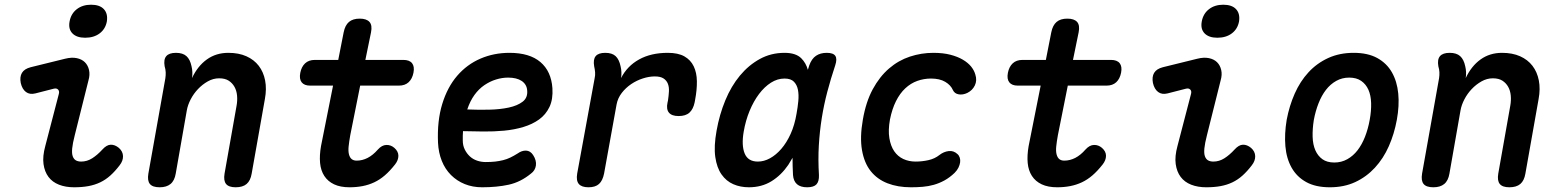

<svg xmlns="http://www.w3.org/2000/svg" viewBox="-20 -784 6640 814"><path d="M130 -388Q106 -382 90 -394Q74 -406 68 -432Q63 -458 73 -475Q83 -492 110 -499L256 -535Q284 -542 305.5 -537.5Q327 -533 340 -520Q353 -507 357.5 -487Q362 -467 355 -443L297 -211Q288 -176 286 -154.5Q284 -133 288.5 -121Q293 -109 302 -104Q311 -99 324 -99Q349 -99 371 -113Q393 -127 414 -150Q432 -170 449.5 -170.5Q467 -171 484 -157Q501 -142 501.5 -122Q502 -102 487 -83Q468 -58 448 -40Q428 -22 405 -11Q382 0 355 5Q328 10 294 10Q258 10 230 -1Q202 -12 185.5 -34Q169 -56 164.5 -88.5Q160 -121 172 -165L229 -384Q233 -397 226.5 -404Q220 -411 208 -408ZM341 -624Q305 -624 287 -642.5Q269 -661 275 -693Q281 -726 305.5 -745Q330 -764 366 -764Q403 -764 420.5 -745Q438 -726 433 -693Q427 -661 402.5 -642.5Q378 -624 341 -624Z M726 -560Q755 -560 770.5 -546Q786 -532 792 -503Q795 -491 795.5 -478Q796 -465 794 -453Q818 -504 857 -532Q896 -560 948 -560Q992 -560 1024.5 -545.5Q1057 -531 1077 -505Q1097 -479 1104 -443Q1111 -407 1103 -364L1047 -48Q1042 -18 1025.5 -4Q1009 10 979 10Q950 10 938.5 -4Q927 -18 932 -48L983 -336Q987 -358 985 -379Q983 -400 974 -416Q965 -432 949.5 -442Q934 -452 909 -452Q884 -452 861 -439Q838 -426 819.5 -406.5Q801 -387 788.5 -363Q776 -339 772 -316L725 -48Q720 -18 703 -4Q686 10 657 10Q627 10 615.5 -4Q604 -18 609 -48L681 -452Q683 -465 682.5 -477.5Q682 -490 678 -503Q673 -532 685 -546Q697 -560 726 -560Z M1690 -530Q1716 -530 1727 -516Q1738 -502 1733 -476Q1728 -450 1712.5 -435.5Q1697 -421 1671 -421H1507L1465 -211Q1460 -183 1458 -163Q1456 -143 1459.5 -129.5Q1463 -116 1471 -109.5Q1479 -103 1492 -103Q1516 -103 1538.5 -114.5Q1561 -126 1582 -150Q1599 -169 1618 -169.5Q1637 -170 1652 -157Q1669 -142 1669 -123.5Q1669 -105 1655 -87Q1633 -59 1611.5 -40.5Q1590 -22 1566.5 -11Q1543 0 1517 5Q1491 10 1462 10Q1423 10 1396.5 -2.5Q1370 -15 1355 -38Q1340 -61 1337 -93Q1334 -125 1341 -165L1392 -421H1295Q1270 -421 1259 -435Q1248 -449 1253 -475Q1258 -501 1273.5 -515.5Q1289 -530 1315 -530H1414L1437 -647Q1443 -677 1459.5 -691Q1476 -705 1505 -705Q1534 -705 1546.5 -691Q1559 -677 1553 -647L1529 -530Z M2240 -127Q2255 -104 2252 -82.5Q2249 -61 2231 -48Q2187 -12 2137 -1Q2087 10 2024 10Q1984 10 1950.5 -3.5Q1917 -17 1892 -42Q1867 -67 1853 -102Q1839 -137 1837 -179Q1833 -272 1855 -343.5Q1877 -415 1918.5 -463Q1960 -511 2017 -535.5Q2074 -560 2140 -560Q2225 -560 2271 -521Q2317 -482 2322 -410Q2325 -363 2309.5 -330.5Q2294 -298 2265.5 -277.5Q2237 -257 2198.5 -245.5Q2160 -234 2117 -230Q2074 -226 2029 -226.5Q1984 -227 1943 -228Q1942 -219 1942 -209V-188Q1942 -167 1950.5 -150Q1959 -133 1972 -121Q1985 -109 2002.5 -103Q2020 -97 2039 -97Q2062 -97 2079.5 -99Q2097 -101 2113 -105Q2129 -109 2143.5 -116Q2158 -123 2174 -133Q2192 -146 2210 -145.5Q2228 -145 2240 -127ZM1961 -320Q2007 -318 2053.5 -319Q2100 -320 2137 -328Q2174 -336 2196 -353Q2218 -370 2215 -401Q2214 -414 2208 -424Q2202 -434 2191.5 -441Q2181 -448 2166.5 -451.5Q2152 -455 2134 -455Q2109 -455 2083 -447Q2057 -439 2033.5 -423Q2010 -407 1991.5 -381.5Q1973 -356 1961 -320Z M2475 10Q2446 10 2434 -4Q2422 -18 2427 -48L2501 -452Q2504 -465 2503 -477.5Q2502 -490 2499 -503Q2494 -532 2505.5 -546Q2517 -560 2546 -560Q2575 -560 2590 -546Q2605 -532 2611 -503Q2614 -491 2614.5 -478Q2615 -465 2613 -453Q2639 -504 2689.5 -532Q2740 -560 2811 -560Q2855 -560 2881.5 -545Q2908 -530 2921 -503Q2934 -476 2934.5 -439.5Q2935 -403 2927 -361L2925 -350Q2919 -321 2903 -306.5Q2887 -292 2857 -292Q2828 -292 2816 -306.5Q2804 -321 2810 -349L2812 -358Q2815 -378 2816 -396.5Q2817 -415 2811.5 -429Q2806 -443 2793 -451.5Q2780 -460 2756 -460Q2732 -460 2705.5 -451.5Q2679 -443 2656 -427.5Q2633 -412 2616 -390Q2599 -368 2594 -341L2541 -48Q2535 -18 2519.5 -4Q2504 10 2475 10Z M3155 10Q3119 10 3089 -3Q3059 -16 3039 -44.5Q3019 -73 3012.5 -118.5Q3006 -164 3018 -230Q3030 -298 3055 -358.5Q3080 -419 3117 -463.5Q3154 -508 3201.5 -534Q3249 -560 3306 -560Q3354 -560 3377 -537Q3397 -517 3405 -488Q3408 -497 3411 -507Q3421 -535 3439.5 -547.5Q3458 -560 3485 -560Q3513 -560 3521.5 -547Q3530 -534 3521 -507Q3502 -450 3487.5 -395Q3473 -340 3464 -283.5Q3455 -227 3451.5 -167.5Q3448 -108 3452 -42Q3453 -15 3441.5 -2.5Q3430 10 3402 10Q3374 10 3359 -3Q3344 -16 3342 -42Q3340 -80 3340 -115Q3331 -99 3322 -85Q3292 -41 3250.5 -15.5Q3209 10 3155 10ZM3193 -99Q3219 -99 3244.5 -113Q3270 -127 3292.5 -153Q3315 -179 3332 -216.5Q3349 -254 3357 -302Q3362 -329 3364.5 -355.5Q3367 -382 3363 -403Q3359 -424 3346 -437.5Q3333 -451 3306 -451Q3276 -451 3248.5 -433.5Q3221 -416 3198 -385.5Q3175 -355 3158 -314Q3141 -273 3133 -226Q3123 -168 3137 -133.5Q3151 -99 3193 -99Z M3638 -276Q3651 -352 3680 -405.5Q3709 -459 3749 -493.5Q3789 -528 3837.5 -544Q3886 -560 3937 -560Q3978 -560 4009 -552Q4040 -544 4062 -531Q4084 -518 4097 -502Q4110 -486 4115 -468Q4123 -443 4113 -422Q4103 -401 4081 -390Q4062 -381 4044.5 -384Q4027 -387 4020 -402Q4011 -423 3987.5 -437Q3964 -451 3927 -451Q3897 -451 3869 -441Q3841 -431 3818 -409.5Q3795 -388 3778.5 -355Q3762 -322 3753 -277Q3745 -232 3750.5 -198.5Q3756 -165 3771 -143Q3786 -121 3809.5 -110Q3833 -99 3862 -99Q3889 -99 3916 -105Q3943 -111 3963 -127Q3981 -141 4002 -143.5Q4023 -146 4039 -131Q4046 -125 4049 -115.5Q4052 -106 4050.5 -95.5Q4049 -85 4043.5 -73.5Q4038 -62 4027 -51Q4006 -31 3984 -19Q3962 -7 3939 -0.5Q3916 6 3891.5 8Q3867 10 3842 10Q3786 10 3742.5 -7Q3699 -24 3671.5 -58.5Q3644 -93 3634.5 -147.5Q3625 -202 3638 -276Z M4690 -530Q4716 -530 4727 -516Q4738 -502 4733 -476Q4728 -450 4712.5 -435.5Q4697 -421 4671 -421H4507L4465 -211Q4460 -183 4458 -163Q4456 -143 4459.5 -129.5Q4463 -116 4471 -109.5Q4479 -103 4492 -103Q4516 -103 4538.5 -114.5Q4561 -126 4582 -150Q4599 -169 4618 -169.5Q4637 -170 4652 -157Q4669 -142 4669 -123.5Q4669 -105 4655 -87Q4633 -59 4611.5 -40.5Q4590 -22 4566.5 -11Q4543 0 4517 5Q4491 10 4462 10Q4423 10 4396.5 -2.5Q4370 -15 4355 -38Q4340 -61 4337 -93Q4334 -125 4341 -165L4392 -421H4295Q4270 -421 4259 -435Q4248 -449 4253 -475Q4258 -501 4273.5 -515.5Q4289 -530 4315 -530H4414L4437 -647Q4443 -677 4459.5 -691Q4476 -705 4505 -705Q4534 -705 4546.5 -691Q4559 -677 4553 -647L4529 -530Z M4930 -388Q4906 -382 4890 -394Q4874 -406 4868 -432Q4863 -458 4873 -475Q4883 -492 4910 -499L5056 -535Q5084 -542 5105.5 -537.5Q5127 -533 5140 -520Q5153 -507 5157.5 -487Q5162 -467 5155 -443L5097 -211Q5088 -176 5086 -154.5Q5084 -133 5088.5 -121Q5093 -109 5102 -104Q5111 -99 5124 -99Q5149 -99 5171 -113Q5193 -127 5214 -150Q5232 -170 5249.5 -170.5Q5267 -171 5284 -157Q5301 -142 5301.5 -122Q5302 -102 5287 -83Q5268 -58 5248 -40Q5228 -22 5205 -11Q5182 0 5155 5Q5128 10 5094 10Q5058 10 5030 -1Q5002 -12 4985.5 -34Q4969 -56 4964.5 -88.5Q4960 -121 4972 -165L5029 -384Q5033 -397 5026.5 -404Q5020 -411 5008 -408ZM5141 -624Q5105 -624 5087 -642.5Q5069 -661 5075 -693Q5081 -726 5105.5 -745Q5130 -764 5166 -764Q5203 -764 5220.5 -745Q5238 -726 5233 -693Q5227 -661 5202.5 -642.5Q5178 -624 5141 -624Z M5618 10Q5558 10 5518 -12Q5478 -34 5456 -73Q5434 -112 5429.5 -164Q5425 -216 5435 -276Q5446 -335 5469 -387Q5492 -439 5527.5 -477.5Q5563 -516 5611 -538Q5659 -560 5719 -560Q5779 -560 5819 -538Q5859 -516 5881 -477.5Q5903 -439 5908 -387.5Q5913 -336 5902 -276Q5891 -216 5868 -164Q5845 -112 5809 -73Q5773 -34 5725.5 -12Q5678 10 5618 10ZM5637 -95Q5667 -95 5692 -109Q5717 -123 5735.5 -147Q5754 -171 5767 -204Q5780 -237 5787 -276Q5794 -314 5793 -347Q5792 -380 5781.5 -403.5Q5771 -427 5751 -441Q5731 -455 5700 -455Q5670 -455 5645 -441Q5620 -427 5601.5 -403Q5583 -379 5570 -346Q5557 -313 5550 -275Q5544 -237 5545 -204Q5546 -171 5556.5 -147Q5567 -123 5586.5 -109Q5606 -95 5637 -95Z M6126 -560Q6155 -560 6170.5 -546Q6186 -532 6192 -503Q6195 -491 6195.5 -478Q6196 -465 6194 -453Q6218 -504 6257 -532Q6296 -560 6348 -560Q6392 -560 6424.5 -545.5Q6457 -531 6477 -505Q6497 -479 6504 -443Q6511 -407 6503 -364L6447 -48Q6442 -18 6425.5 -4Q6409 10 6379 10Q6350 10 6338.5 -4Q6327 -18 6332 -48L6383 -336Q6387 -358 6385 -379Q6383 -400 6374 -416Q6365 -432 6349.5 -442Q6334 -452 6309 -452Q6284 -452 6261 -439Q6238 -426 6219.5 -406.5Q6201 -387 6188.5 -363Q6176 -339 6172 -316L6125 -48Q6120 -18 6103 -4Q6086 10 6057 10Q6027 10 6015.5 -4Q6004 -18 6009 -48L6081 -452Q6083 -465 6082.5 -477.5Q6082 -490 6078 -503Q6073 -532 6085 -546Q6097 -560 6126 -560Z"/></svg>

Font: Maple Mono SemiBold
Style: Italic
Weight: 600
Italic angle: -10°
Monospace: yes
Designer: subframe7536
Version: Version 7.000